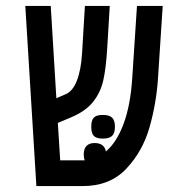

<svg xmlns="http://www.w3.org/2000/svg" viewBox="-20 -629 640 649"><path d="M65.5 -609H151.5L170.5 -297L203 -311Q226.5 -321.5 240.2 -357.2Q254 -393 257.5 -450L267 -609H351L342.5 -467.5Q338.5 -399 329.2 -357.8Q320 -316.5 294.8 -284.8Q269.5 -253 219.5 -232L175.5 -213.5L183.5 -87H259.5H266.5Q263 -94.5 263 -107Q263 -125.5 272.2 -135.5Q281.5 -145.5 299.5 -145.5Q332.5 -145.5 338 -117Q374.5 -148 397.8 -210.5Q421 -273 427 -365L443 -609H530L514 -363.5Q508.5 -280 485.5 -199Q462.5 -118 407.2 -59Q352 0 259.5 0H103ZM288.5 -200.5Q288.5 -222.5 297.2 -231.5Q306 -240.5 327.5 -240.5Q349.5 -240.5 359 -231.2Q368.5 -222 368.5 -200.5Q368.5 -179 359 -169.8Q349.5 -160.5 327.5 -160.5Q306 -160.5 297.2 -169.5Q288.5 -178.5 288.5 -200.5Z"/></svg>

Font: JuliaMono
Style: Regular
Weight: 400
Monospace: yes
Designer: cormullion
Foundry: corm
Version: Version 0.055; ttfautohint (v1.8.4)